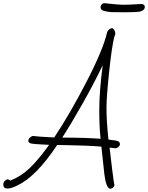

<svg xmlns="http://www.w3.org/2000/svg" viewBox="-98 -1149 904 1172"><path d="M634 -269Q634 -260 624.5 -251.5Q615 -243 605 -244L571 -248Q575 -207 587 -111.5Q599 -16 601 -21Q600 -11 592 -4Q584 3 575 3Q557 3 545 -48Q539 -77 532 -151Q523 -238 521 -254Q439 -261 311 -263L251 -264Q122 -70 8 -17Q-30 2 -52 2Q-78 2 -78 -23Q-78 -35 -69 -44.5Q-60 -54 -51 -54Q-42 -54 -36 -46Q32 -73 85 -124.5Q138 -176 202 -265L162 -267Q115 -269 95 -272.5Q75 -276 75 -289Q75 -299 83.5 -308Q92 -317 103 -319Q128 -315 233 -310Q329 -454 431 -651.5Q533 -849 556 -953Q560 -963 569 -970Q578 -977 586 -977Q593 -977 599.5 -966Q606 -955 606 -944Q606 -934 601 -929Q585 -870 568.5 -713Q552 -556 552 -490Q552 -411 564 -297Q571 -296 595.5 -293Q620 -290 627 -284.5Q634 -279 634 -269ZM529 -751Q475 -638 404 -513Q333 -388 282 -309Q419 -309 516 -302Q508 -371 508 -479Q508 -592 529 -751ZM601 -24V-21ZM516 -1105Q516 -1117 524.5 -1124Q533 -1131 545 -1129Q620 -1120 662 -1120Q692 -1120 770 -1125Q786 -1119 786 -1107Q786 -1087 759 -1079Q739 -1074 663 -1074L579 -1075Q548 -1078 532 -1084Q516 -1090 516 -1105Z"/></svg>

Font: Bad Script
Style: Regular
Weight: 400
Italic angle: -10°
Designer: Roman Shchyukin (Gaslight Type Foundry), Cyreal (Charset Expansion)
Foundry: Gaslight
Version: Version 2.000